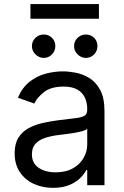

<svg xmlns="http://www.w3.org/2000/svg" viewBox="-20 -899 604 932"><path d="M237.2 12.8Q185.4 12.8 143.1 -6.9Q100.9 -26.6 76 -64.1Q51.1 -101.6 51.1 -154.8Q51.1 -201.7 69.6 -231Q88.1 -260.3 119 -277Q149.9 -293.7 187.3 -302Q224.8 -310.4 262.8 -315.3Q312.5 -321.7 343.6 -325.1Q374.6 -328.5 389 -336.6Q403.4 -344.8 403.4 -365.1V-367.9Q403.4 -420.5 374.8 -449.6Q346.2 -478.7 288.4 -478.7Q228.3 -478.7 194.2 -452.4Q160.2 -426.1 146.3 -396.3L66.8 -424.7Q88.1 -474.4 123.8 -502.3Q159.4 -530.2 201.9 -541.4Q244.3 -552.6 285.5 -552.6Q311.8 -552.6 346.1 -546.3Q380.3 -540.1 412.5 -521Q444.6 -501.8 465.9 -463.1Q487.2 -424.4 487.2 -359.4V0H403.4V-73.9H399.1Q390.6 -56.1 370.7 -35.9Q350.9 -15.6 317.8 -1.4Q284.8 12.8 237.2 12.8ZM250 -62.5Q299.7 -62.5 334 -82Q368.3 -101.6 385.8 -132.5Q403.4 -163.4 403.4 -197.4V-274.1Q398.1 -267.8 380.1 -262.6Q362.2 -257.5 339 -253.7Q315.7 -250 293.9 -247.3Q272 -244.7 258.5 -242.9Q225.9 -238.6 197.6 -229.2Q169.4 -219.8 152.2 -201.2Q134.9 -182.5 134.9 -150.6Q134.9 -106.9 167.4 -84.7Q199.9 -62.5 250 -62.5ZM191.8 -617.9Q169.4 -617.9 152.2 -635.1Q134.9 -652.3 134.9 -674.7Q134.9 -699.2 152.2 -715.4Q169.4 -731.5 191.8 -731.5Q216.3 -731.5 232.4 -715.4Q248.6 -699.2 248.6 -674.7Q248.6 -652.3 232.4 -635.1Q216.3 -617.9 191.8 -617.9ZM396.3 -617.9Q373.9 -617.9 356.7 -635.1Q339.5 -652.3 339.5 -674.7Q339.5 -699.2 356.7 -715.4Q373.9 -731.5 396.3 -731.5Q420.8 -731.5 437 -715.4Q453.1 -699.2 453.1 -674.7Q453.1 -652.3 437 -635.1Q420.8 -617.9 396.3 -617.9ZM460.2 -879.3V-808.2H127.8V-879.3Z"/></svg>

Font: Inter UI
Style: Regular
Weight: 400
Designer: Rasmus Andersson
Foundry: rsms
Version: 3.2;8d6f07862